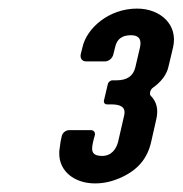

<svg xmlns="http://www.w3.org/2000/svg" viewBox="-20 -690 425 447"><path d="M332 -360 344 -413C349 -435 345 -453 331 -467C327 -471 330 -481 335 -485C355 -499 368 -516 372 -534L383 -580C395 -633 353 -670 299 -670C234 -670 182 -625 172 -580L168 -564C166 -554 171 -547 181 -547H224C233 -547 242 -554 244 -564L248 -580C252 -599 264 -608 285 -608C303 -608 310 -599 306 -580L295 -533C290 -513 276 -503 251 -503H242C237 -503 232 -499 231 -494L222 -456C221 -451 224 -447 229 -447H238C259 -447 274 -442 269 -421L255 -360C251 -344 240 -327 218 -327C189 -327 193 -344 198 -365L201 -376C202 -382 198 -387 192 -387H141C133 -387 126 -381 124 -374L121 -360L118 -338V-334C117 -291 154 -263 201 -263C221 -263 239 -267 258 -275C300 -293 323 -320 332 -360Z"/></svg>

Font: DIN Rundschrift
Style: MittelKursiv
Weight: 400
Version: Version 1.027